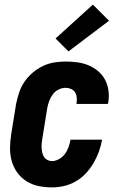

<svg xmlns="http://www.w3.org/2000/svg" viewBox="-20 -805 540 833"><path d="M205 8Q175 8 146.5 2Q118 -4 94.5 -19Q71 -34 54.5 -57Q38 -80 30.5 -107.5Q23 -135 23.5 -165Q24 -195 29 -225L50 -355Q55 -379 63 -403.5Q71 -428 86 -450Q101 -472 121.5 -489.5Q142 -507 166 -518.5Q190 -530 215 -534Q240 -538 265 -538Q291 -538 316.5 -534.5Q342 -531 364.5 -521.5Q387 -512 405.5 -496.5Q424 -481 435.5 -459.5Q447 -438 450.5 -412.5Q454 -387 450 -362Q449 -360 449 -358Q449 -356 448 -354H311Q312 -354 312 -355Q312 -356 312 -357Q314 -369 313 -381.5Q312 -394 306 -404Q300 -414 288.5 -419Q277 -424 265 -424Q249 -424 234 -416.5Q219 -409 209 -395.5Q199 -382 193.5 -367Q188 -352 185 -336L164 -206Q162 -195 161 -184.5Q160 -174 160.5 -163.5Q161 -153 163.5 -142.5Q166 -132 171 -124Q176 -116 185.5 -111Q195 -106 205 -106Q221 -106 236.5 -115Q252 -124 262 -137.5Q272 -151 277.5 -167Q283 -183 286 -199H423Q418 -172 409 -147Q400 -122 386 -98Q372 -74 352.5 -53Q333 -32 308.5 -18Q284 -4 257.5 2Q231 8 205 8ZM277 -582 221 -638 383 -785 453 -715Z"/></svg>

Font: Iosevka Curly Heavy Oblique
Style: Regular
Weight: 900
Italic angle: -9°
Monospace: yes
Designer: Belleve Invis
Foundry: Belleve Invis
Version: Version 11.1.0; ttfautohint (v1.8.3)